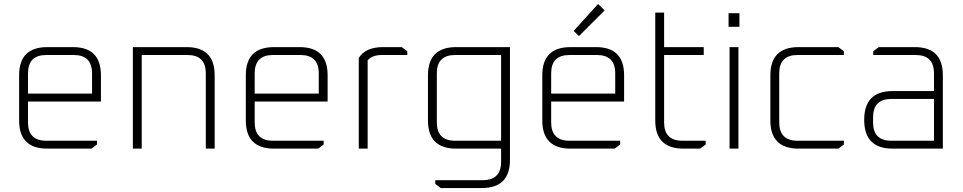

<svg xmlns="http://www.w3.org/2000/svg" viewBox="-20 -754 4884 974"><path d="M77 -143V-372Q77 -515 220 -515H350Q492 -515 492 -372V-239H122V-133Q122 -40 215 -40H472V-21L444 0H220Q77 0 77 -143ZM122 -279H447V-382Q447 -475 354 -475H215Q122 -475 122 -382Z M654 0V-515H927Q1069 -515 1069 -372V0H1024V-382Q1024 -475 931 -475H699V0Z M1227 -143V-372Q1227 -515 1370 -515H1500Q1642 -515 1642 -372V-239H1272V-133Q1272 -40 1365 -40H1622V-21L1594 0H1370Q1227 0 1227 -143ZM1272 -279H1597V-382Q1597 -475 1504 -475H1365Q1272 -475 1272 -382Z M1800 0V-460Q1834 -515 1923 -515H2018L2046 -494V-475H1918Q1868 -475 1845 -448V0Z M2151 -143V-372Q2151 -515 2294 -515H2567V57Q2567 200 2424 200H2216L2188 179V160H2429Q2522 160 2522 67V0H2294Q2151 0 2151 -143ZM2196 -133Q2196 -40 2289 -40H2522V-475H2289Q2196 -475 2196 -382Z M2731 -143V-372Q2731 -515 2874 -515H3004Q3146 -515 3146 -372V-239H2776V-133Q2776 -40 2869 -40H3126V-21L3098 0H2874Q2731 0 2731 -143ZM2776 -279H3101V-382Q3101 -475 3008 -475H2869Q2776 -475 2776 -382ZM2890 -597 3014 -734 3047 -701 2917 -571Z M3304 -143V-690H3349V-515H3550V-475H3349V-133Q3349 -40 3442 -40H3560V-21L3532 0H3447Q3304 0 3304 -143Z M3676 -618V-687H3731V-618ZM3681 0V-515H3726V0Z M3888 -143V-372Q3888 -515 4031 -515H4233L4261 -494V-475H4026Q3933 -475 3933 -382V-133Q3933 -40 4026 -40H4261V-21L4233 0H4031Q3888 0 3888 -143Z M4508 0Q4364 0 4364 -146Q4364 -292 4508 -292H4718V-382Q4718 -475 4625 -475H4410V-494L4438 -515H4621Q4763 -515 4763 -372V0ZM4409 -133Q4409 -40 4502 -40H4718V-252H4502Q4409 -252 4409 -159Z"/></svg>

Font: Oxanium ExtraLight ExtraLight
Style: Regular
Weight: 250
Version: Version 2.000